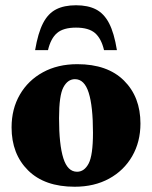

<svg xmlns="http://www.w3.org/2000/svg" viewBox="-20 -695 578 730"><path d="M264 15Q149.5 15 86.8 -47.2Q24 -109.5 24 -210.5Q24 -281 55.5 -335.2Q87 -389.5 143.2 -420.2Q199.5 -451 274 -451Q388.5 -451 451.2 -388.8Q514 -326.5 514 -225.5Q514 -155.5 482.5 -101Q451 -46.5 394.8 -15.8Q338.5 15 264 15ZM273 -42Q300.5 -42 317 -73.2Q333.5 -104.5 333.5 -190.5Q333.5 -291 317.2 -342.5Q301 -394 265 -394Q237.5 -394 221 -363Q204.5 -332 204.5 -245.5Q204.5 -145 220.8 -93.5Q237 -42 273 -42ZM269 -590Q221 -590 197 -569.5Q173 -549 162.5 -504.5H113.5Q124.5 -569.5 143.5 -606.5Q162.5 -643.5 193 -659.2Q223.5 -675 269 -675Q314.5 -675 345 -659.2Q375.5 -643.5 394.8 -606.5Q414 -569.5 424.5 -504.5H375.5Q365 -549 341 -569.5Q317 -590 269 -590Z"/></svg>

Font: Newsreader 16pt ExtraBold
Style: Regular
Weight: 800
Designer: Hugues Gentile
Foundry: Production Type
Version: Version 1.003; ttfautohint (v1.8.3)